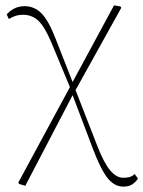

<svg xmlns="http://www.w3.org/2000/svg" viewBox="-20 -504 533 714"><path d="M51 180 48 175 240 -180 171 -346Q146 -405 122.5 -427Q99 -449 66 -449Q50 -449 36.5 -444.5Q23 -440 13 -433L5 -450Q13 -461 30.5 -471Q48 -481 72 -481Q108 -481 134.5 -454Q161 -427 186 -362L250 -199L404 -484L428 -480L431 -475L261 -169L342 39Q367 103 390 130Q413 157 438 157Q452 157 461.5 154.5Q471 152 481 143L493 160Q485 173 472 181.5Q459 190 439 190Q405 190 379.5 157.5Q354 125 325 48L250 -150L74 187Z"/></svg>

Font: Source Serif Pro ExtraLight
Style: Regular
Weight: 200
Designer: Frank Grießhammer
Foundry: Adobe Systems Incorporated
Version: Version 3.001;hotconv 1.0.111;makeotfexe 2.5.65597